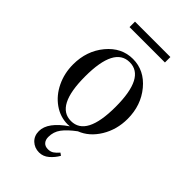

<svg xmlns="http://www.w3.org/2000/svg" viewBox="-250 -694 996 996"><g transform="rotate(45 248.0 -196.0)"><path d="M448.2 -228Q448.2 -149.4 409.9 -86.4Q371.6 -23.4 311 0Q266.1 33.2 244.6 62.3Q223.1 91.3 223.1 128.9Q223.1 150.4 234.4 163.1Q245.6 175.8 267.1 175.8Q285.2 175.8 297.9 167.5Q310.5 159.2 325.2 142.1L338.9 151.9Q323.2 179.7 299.3 200Q275.4 220.2 246.1 220.2Q212.9 220.2 189.9 198.7Q167 177.2 167 142.1Q167 77.1 263.2 11.2Q258.3 12.2 248 12.2Q193.4 12.2 147.2 -20.3Q101.1 -52.7 74.5 -107.9Q47.9 -163.1 47.9 -228Q47.9 -327.1 106.2 -397.5Q164.6 -467.8 248 -467.8Q331.5 -467.8 389.9 -397.5Q448.2 -327.1 448.2 -228ZM359.9 -228Q359.9 -443.8 248 -443.8Q136.2 -443.8 136.2 -228Q136.2 -12.2 248 -12.2Q359.9 -12.2 359.9 -228ZM118.2 -571.8V-611.8H377.9V-571.8Z"/></g></svg>

Font: Flanker Steampunk
Style: Regular
Weight: 400
Designer: Alexey Kryukov, Leonardo Di Lena
Foundry: Alexey Kryukov, Leonardo Di Lena
Version: 1.210